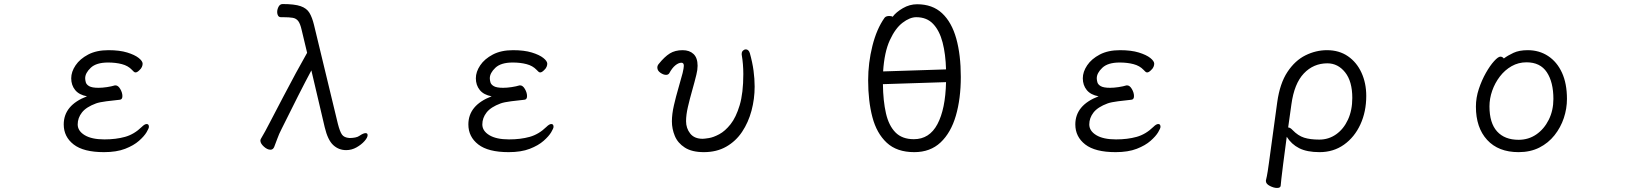

<svg xmlns="http://www.w3.org/2000/svg" viewBox="-20 -734 8040 949"><path d="M551 -312Q564 -312 574.5 -294Q585 -276 585 -259Q585 -242 572 -241Q541 -238 506.5 -233.5Q472 -229 455 -223Q406 -205 385 -178Q364 -151 364 -119Q364 -87 398.5 -66Q433 -45 496 -45Q553 -45 598 -57.5Q643 -70 681 -107Q695 -121 705 -121Q716 -121 716 -107Q716 -100 704.5 -80.5Q693 -61 667 -38Q641 -15 598.5 1.5Q556 18 494 18Q393 18 344 -20Q295 -58 295 -119Q295 -214 410 -258Q371 -265 351.5 -289Q332 -313 332 -347Q332 -379 353.5 -411Q375 -443 416 -464.5Q457 -486 516 -486Q571 -486 608.5 -474.5Q646 -463 665.5 -447.5Q685 -432 685 -419Q685 -412 681.5 -403.5Q678 -395 669 -387Q658 -376 650 -376Q645 -376 641 -380Q637 -384 632 -389Q613 -409 582.5 -417Q552 -425 514 -425Q456 -425 428.5 -399Q401 -373 401 -347Q401 -339 404 -327.5Q407 -316 421 -308Q435 -300 467 -300Q486 -300 509 -303.5Q532 -307 548 -312Z M1712 -52Q1723 -52 1736 -54.5Q1749 -57 1757 -63Q1776 -76 1787 -76Q1797 -76 1797 -66Q1797 -54 1781.5 -36.5Q1766 -19 1742 -5.5Q1718 8 1691 8Q1654 8 1627 -17Q1600 -42 1585 -105L1519 -386Q1490 -332 1453 -259Q1416 -186 1372 -97Q1359 -72 1350.5 -48Q1342 -24 1335 -7Q1329 6 1317 6Q1301 6 1284 -9.5Q1267 -25 1267 -39Q1267 -43 1269 -47Q1280 -65 1291.5 -86.5Q1303 -108 1316 -133Q1348 -194 1380 -255.5Q1412 -317 1442.5 -373Q1473 -429 1498 -473L1471 -586Q1464 -617 1454 -630Q1444 -643 1427 -646Q1410 -649 1380 -649H1369Q1359 -649 1354.5 -656.5Q1350 -664 1350 -674Q1350 -688 1357 -701Q1364 -714 1377 -714Q1436 -714 1466 -703.5Q1496 -693 1509.5 -670.5Q1523 -648 1532 -611L1650 -122Q1660 -83 1670.5 -68.5Q1681 -54 1706 -52Z M2551 -312Q2564 -312 2574.5 -294Q2585 -276 2585 -259Q2585 -242 2572 -241Q2541 -238 2506.5 -233.5Q2472 -229 2455 -223Q2406 -205 2385 -178Q2364 -151 2364 -119Q2364 -87 2398.5 -66Q2433 -45 2496 -45Q2553 -45 2598 -57.5Q2643 -70 2681 -107Q2695 -121 2705 -121Q2716 -121 2716 -107Q2716 -100 2704.5 -80.5Q2693 -61 2667 -38Q2641 -15 2598.5 1.5Q2556 18 2494 18Q2393 18 2344 -20Q2295 -58 2295 -119Q2295 -214 2410 -258Q2371 -265 2351.5 -289Q2332 -313 2332 -347Q2332 -379 2353.5 -411Q2375 -443 2416 -464.5Q2457 -486 2516 -486Q2571 -486 2608.5 -474.5Q2646 -463 2665.5 -447.5Q2685 -432 2685 -419Q2685 -412 2681.5 -403.5Q2678 -395 2669 -387Q2658 -376 2650 -376Q2645 -376 2641 -380Q2637 -384 2632 -389Q2613 -409 2582.5 -417Q2552 -425 2514 -425Q2456 -425 2428.5 -399Q2401 -373 2401 -347Q2401 -339 2404 -327.5Q2407 -316 2421 -308Q2435 -300 2467 -300Q2486 -300 2509 -303.5Q2532 -307 2548 -312Z M3646 -468Q3646 -478 3652.5 -484Q3659 -490 3666 -490Q3680 -490 3686 -472Q3699 -426 3704.5 -385Q3710 -344 3710 -306Q3710 -245 3694.5 -187Q3679 -129 3648 -82.5Q3617 -36 3569.5 -9Q3522 18 3459 18Q3400 18 3365 -4.5Q3330 -27 3315.5 -62Q3301 -97 3301 -134Q3301 -170 3311 -213.5Q3321 -257 3333.5 -299.5Q3346 -342 3354 -373Q3360 -399 3360 -409Q3360 -424 3348 -424Q3334 -424 3318 -411Q3302 -398 3288 -372Q3283 -364 3272 -364Q3259 -364 3244 -374.5Q3229 -385 3229 -400Q3229 -410 3236 -418Q3265 -454 3291 -470Q3317 -486 3354 -486Q3388 -486 3408 -467Q3428 -448 3428 -409Q3428 -389 3422 -365Q3413 -328 3401 -286Q3389 -244 3380 -205Q3371 -166 3371 -135Q3371 -100 3391.5 -74Q3412 -48 3453 -48Q3461 -48 3483.5 -51.5Q3506 -55 3535 -70.5Q3564 -86 3591 -120Q3618 -154 3636 -214Q3654 -274 3654 -368Q3654 -392 3652 -416.5Q3650 -441 3646 -464Z M4392 -651Q4409 -674 4442.5 -693.5Q4476 -713 4513 -713Q4589 -713 4636.5 -668.5Q4684 -624 4706.5 -543.5Q4729 -463 4729 -354Q4729 -246 4704.5 -162Q4680 -78 4629 -30Q4578 18 4499 18Q4413 18 4363 -28.5Q4313 -75 4292 -155Q4271 -235 4271 -337Q4271 -423 4292 -507Q4313 -591 4352 -646Q4356 -651 4362 -653Q4368 -655 4375 -655Q4387 -655 4392 -651ZM4656 -391Q4654 -466 4639 -524Q4624 -582 4592.5 -615.5Q4561 -649 4509 -649Q4477 -649 4441 -621.5Q4405 -594 4378 -535Q4351 -476 4345 -381ZM4344 -318Q4345 -235 4359 -174Q4373 -113 4406 -79.5Q4439 -46 4497 -46Q4574 -46 4613.5 -120.5Q4653 -195 4656 -328Z M5551 -312Q5564 -312 5574.5 -294Q5585 -276 5585 -259Q5585 -242 5572 -241Q5541 -238 5506.5 -233.5Q5472 -229 5455 -223Q5406 -205 5385 -178Q5364 -151 5364 -119Q5364 -87 5398.5 -66Q5433 -45 5496 -45Q5553 -45 5598 -57.5Q5643 -70 5681 -107Q5695 -121 5705 -121Q5716 -121 5716 -107Q5716 -100 5704.5 -80.5Q5693 -61 5667 -38Q5641 -15 5598.5 1.5Q5556 18 5494 18Q5393 18 5344 -20Q5295 -58 5295 -119Q5295 -214 5410 -258Q5371 -265 5351.5 -289Q5332 -313 5332 -347Q5332 -379 5353.5 -411Q5375 -443 5416 -464.5Q5457 -486 5516 -486Q5571 -486 5608.5 -474.5Q5646 -463 5665.5 -447.5Q5685 -432 5685 -419Q5685 -412 5681.5 -403.5Q5678 -395 5669 -387Q5658 -376 5650 -376Q5645 -376 5641 -380Q5637 -384 5632 -389Q5613 -409 5582.5 -417Q5552 -425 5514 -425Q5456 -425 5428.5 -399Q5401 -373 5401 -347Q5401 -339 5404 -327.5Q5407 -316 5421 -308Q5435 -300 5467 -300Q5486 -300 5509 -303.5Q5532 -307 5548 -312Z M6237 158Q6242 138 6246 112.5Q6250 87 6252 71L6293 -229Q6306 -322 6343.5 -378.5Q6381 -435 6432.5 -460.5Q6484 -486 6539 -486Q6599 -486 6642.5 -456Q6686 -426 6709.5 -374.5Q6733 -323 6733 -260Q6733 -182 6704 -119Q6675 -56 6623 -19Q6571 18 6502 18Q6440 18 6401.5 -1.5Q6363 -21 6340 -58L6322 79Q6321 88 6318.5 108Q6316 128 6313.5 149Q6311 170 6310 184Q6309 195 6292 195Q6276 195 6256.5 185Q6237 175 6237 161ZM6347 -104Q6357 -104 6369 -91Q6396 -63 6426 -53.5Q6456 -44 6501 -44Q6547 -44 6584 -70Q6621 -96 6642.5 -142.5Q6664 -189 6664 -250Q6664 -332 6628.5 -376.5Q6593 -421 6541 -421Q6472 -421 6424.5 -371Q6377 -321 6363 -218Z M7413 -445Q7433 -460 7461 -473Q7489 -486 7531 -486Q7588 -486 7632 -457Q7676 -428 7700.5 -374.5Q7725 -321 7725 -245Q7725 -197 7709.5 -150.5Q7694 -104 7663.5 -65.5Q7633 -27 7588.5 -4.5Q7544 18 7486 18Q7386 18 7330.5 -42.5Q7275 -103 7275 -207Q7275 -251 7289.5 -294.5Q7304 -338 7324.5 -374Q7345 -410 7365 -432Q7385 -454 7396 -454Q7406 -454 7413 -445ZM7486 -43Q7535 -43 7573.5 -69.5Q7612 -96 7635 -142Q7658 -188 7658 -245Q7658 -328 7625.5 -377Q7593 -426 7525 -426Q7485 -426 7451.5 -407Q7418 -388 7393.5 -356Q7369 -324 7355.5 -285.5Q7342 -247 7342 -208Q7342 -126 7379.5 -84.5Q7417 -43 7486 -43Z"/></svg>

Font: Klee One SemiBold
Style: Regular
Weight: 600
Designer: Fontworks Inc.
Foundry: Fontworks Inc.
Version: Version 1.00;January 12, 2022;FontCreator 13.0.0.2683 64-bit